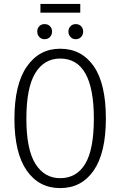

<svg xmlns="http://www.w3.org/2000/svg" viewBox="-20 -943 610 974"><path d="M387.2 -878.9H185.1V-922.9H387.2ZM206.1 -820.8Q223.1 -820.8 233.6 -810.1Q244.1 -799.3 244.1 -783.2Q244.1 -766.6 233.6 -755.4Q223.1 -744.1 206.1 -744.1Q189.9 -744.1 179.4 -755.4Q168.9 -766.6 168.9 -783.2Q168.9 -799.3 179.4 -810.1Q189.9 -820.8 206.1 -820.8ZM363.8 -820.8Q380.9 -820.8 391.4 -810.1Q401.9 -799.3 401.9 -783.2Q401.9 -766.6 391.4 -755.4Q380.9 -744.1 363.8 -744.1Q348.1 -744.1 337.6 -755.4Q327.1 -766.6 327.1 -783.2Q327.1 -798.8 337.6 -809.8Q348.1 -820.8 363.8 -820.8ZM285.2 -695.8Q393.6 -695.8 455.3 -607.4Q517.1 -519 517.1 -341.8Q517.1 -168 455.6 -78.4Q394 11.2 285.2 11.2Q177.7 11.2 115.5 -77.9Q53.2 -167 53.2 -340.8Q53.2 -514.6 116 -605.2Q178.7 -695.8 285.2 -695.8ZM285.2 -646Q204.1 -646 158.9 -572Q113.8 -498 113.8 -340.8Q113.8 -185.5 159.4 -112.3Q205.1 -39.1 285.2 -39.1Q368.2 -39.1 412.1 -111.6Q456.1 -184.1 456.1 -341.8Q456.1 -646 285.2 -646Z"/></svg>

Font: Fira Sans Compressed Light
Style: Regular
Weight: 300
Width: 1
Designer: Carrois Corporate & Edenspiekermann AG
Foundry: Carrois Corporate GbR & Edenspiekermann AG
Version: Version 4.203;PS 004.203;hotconv 1.0.88;makeotf.lib2.5.64775